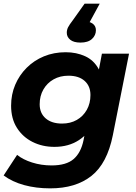

<svg xmlns="http://www.w3.org/2000/svg" viewBox="-28 -833 748 1055"><path d="M248 202Q170 202 104.5 184Q39 166 -8 131L66 18Q98 44 148.5 60Q199 76 255 76Q336 76 376.5 41Q417 6 431 -63L450 -160L486 -286L510 -422L532 -538H681L592 -90Q561 65 474.5 133.5Q388 202 248 202ZM271 -26Q205 -26 151 -53Q97 -80 65 -130.5Q33 -181 33 -252Q33 -314 55.5 -367Q78 -420 118.5 -460.5Q159 -501 213.5 -523.5Q268 -546 333 -546Q392 -546 440 -524Q488 -502 514.5 -453Q541 -404 534 -322Q528 -233 495 -166.5Q462 -100 405.5 -63Q349 -26 271 -26ZM313 -154Q359 -154 394 -174Q429 -194 449 -229.5Q469 -265 469 -311Q469 -360 437 -388.5Q405 -417 348 -417Q302 -417 266.5 -397Q231 -377 210.5 -341.5Q190 -306 190 -260Q190 -211 223 -182.5Q256 -154 313 -154ZM414 -599Q377 -599 358 -614.5Q339 -630 339 -653Q339 -669 346 -683Q353 -697 373 -723L437 -813H520L439 -664L426 -717Q461 -717 480 -704Q499 -691 499 -667Q499 -639 477.5 -619Q456 -599 414 -599Z"/></svg>

Font: Montserrat Thin
Style: Bold Italic
Weight: 700
Italic angle: -11.3°
Version: Version 9.000